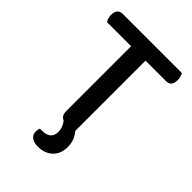

<svg xmlns="http://www.w3.org/2000/svg" viewBox="-233 -706 998 998"><g transform="rotate(45 266.0 -207.0)"><path d="M318 -519V-2Q350 33 350 85Q350 134 319.5 163.5Q289 193 238 193Q209 193 192 180.5Q175 168 175 145Q175 139 176 132Q177 125 180 119H194Q229 119 244.5 104Q260 89 260 63Q260 49 254.5 32.5Q249 16 236 1Q212 -7 212 -44V-519H35Q30 -526 26.5 -537Q23 -548 23 -562Q23 -584 33.5 -595.5Q44 -607 62 -607H497Q501 -601 504.5 -590Q508 -579 508 -566Q508 -519 469 -519Z"/></g></svg>

Font: Baloo Da 2 Medium
Style: Regular
Weight: 500
Designer: Noopur Datye, Sulekha Rajkumar and Ek Type
Foundry: Ek Type
Version: Version 1.640;hotconv 1.0.111;makeotfexe 2.5.65597; ttfautoh